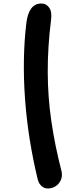

<svg xmlns="http://www.w3.org/2000/svg" viewBox="-20 -846 445 1092"><path d="M252 226Q231 226 215.5 211.5Q200 197 194 172Q168 65 149.5 -50Q131 -165 122.5 -281.5Q114 -398 116 -508Q118 -618 130 -716Q144 -826 215 -826Q244 -826 260.5 -801.5Q277 -777 270 -730Q251 -577 251.5 -435.5Q252 -294 272 -157Q292 -20 328 120Q337 151 327 175.5Q317 200 296.5 213Q276 226 252 226Z"/></svg>

Font: Shantell Sans SemiBold
Style: Italic
Weight: 600
Italic angle: -11°
Designer: Stephen Nixon, Anya Danilova, Shantell Martin
Foundry: Arrow Type
Version: Version 1.011;[c5ecc13dd]